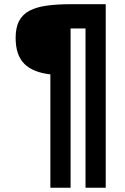

<svg xmlns="http://www.w3.org/2000/svg" viewBox="-20 -879 586 899"><path d="M215.8 0V-530.8Q133.8 -540 93.5 -580.6Q53.2 -621.1 53.2 -701.7Q53.2 -750.5 69.8 -781.5Q86.4 -812.5 119.1 -829.3Q151.9 -846.2 200.4 -852.8Q249 -859.4 313 -859.4H475.1V0H380.4V-745.6H310.5V0Z"/></svg>

Font: Antonio
Style: Bold
Weight: 700
Designer: Vernon Adams
Foundry: Vernon Adams
Version: Version 1.002